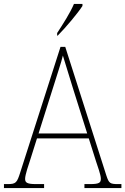

<svg xmlns="http://www.w3.org/2000/svg" viewBox="-23 -951 634 971"><path d="M266 -784V-771H269C309 -811 372 -886 394 -921V-931H351C332 -886 296 -830 266 -784ZM-3 0H200V-20H158C111 -20 104 -29 104 -47C104 -67 122 -119 129 -140L164 -251H426L463 -134C470 -113 487 -66 487 -48C487 -28 481 -20 433 -20H404V0H591V-20H575C533 -20 528 -24 515 -63L307 -714H283L80 -81C63 -27 58 -20 16 -20H-3ZM172 -276 247 -513C262 -563 288 -638 295 -670C307 -631 328 -563 347 -501L418 -276Z"/></svg>

Font: Noto Serif Armenian SemiCondensed Thin
Style: Regular
Weight: 100
Width: 4
Designer: Monotype Design Team
Foundry: Monotype Imaging Inc.
Version: Version 2.008